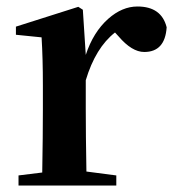

<svg xmlns="http://www.w3.org/2000/svg" viewBox="-20 -571 537 591"><path d="M244 -402Q267 -472 313 -513Q356 -551 403 -551Q477 -551 493 -487Q488 -411 424 -411Q386 -411 345 -459L334 -471Q274 -424 244 -324V-235Q244 -157 246 -43L338 -31V0H37V-31L110 -40Q112 -154 112 -235V-307Q112 -392 108 -456L29 -464V-489L221 -550L235 -541Z"/></svg>

Font: Source Han Serif SC
Style: Bold
Weight: 700
Designer: Ryoko NISHIZUKA  (kana & ideographs); Frank Grießhammer (Latin, Greek & Cyrillic); Wenlong ZHANG  (bopomofo); Sandoll Co
Foundry: Adobe Systems Incorporated
Version: Version 1.001 October 20, 2017